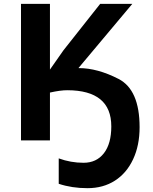

<svg xmlns="http://www.w3.org/2000/svg" viewBox="-20 -734 800 1004"><path d="M287.1 227.1V94.2Q349.6 117.2 417 117.2Q484.4 117.2 523.2 67.4Q562 17.6 562 -73.2Q562 -261.7 332 -262.2Q295.4 -262.2 241.2 -250V0H89.8V-713.9H241.2V-370.1L312 -471.2L503.9 -713.9H671.9L390.1 -377.9H392.1Q489.7 -377.9 599.9 -321.3Q710 -264.6 710 -68.8Q710 26.4 676 98.9Q642.1 171.4 580.8 210.7Q519.5 250 437.5 250Q355.5 250 287.1 227.1Z"/></svg>

Font: OpenSans-Bold
Style: Bold
Weight: 700
Foundry: Ascender Corporation
Version: Version 1.10